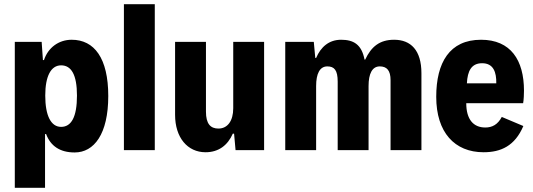

<svg xmlns="http://www.w3.org/2000/svg" viewBox="-20 -710 2523 908"><path d="M50 178H193V-76H198C219 -20 263 11 333 11C425 11 492 -76 492 -256C492 -435 426 -522 319 -522C257 -522 207 -484 188 -426H183L177 -512H50ZM269 -110C221 -110 194 -163 194 -258C194 -350 221 -401 269 -401C317 -401 344 -357 344 -258C344 -156 317 -110 269 -110Z M566 0H712V-690H566Z M1229 -512H1083V-198C1083 -138 1056 -102 1013 -102C975 -102 954 -125 954 -182V-512H808V-167C808 -59 867 10 952 10C1014 10 1057 -23 1081 -78H1087L1094 0H1229Z M1329 0H1475V-303C1475 -361 1492 -396 1528 -396C1561 -396 1577 -378 1577 -324V0H1723V-303C1723 -361 1740 -396 1776 -396C1810 -396 1827 -376 1827 -331V0H1973V-364C1973 -472 1923 -522 1844 -522C1776 -522 1736 -490 1707 -428H1704C1690 -501 1651 -522 1593 -522C1536 -522 1497 -488 1475 -436H1471L1464 -512H1329Z M2275 -107C2219 -107 2185 -145 2185 -222H2454C2457 -238 2458 -266 2458 -281C2458 -426 2395 -522 2255 -522C2106 -522 2043 -414 2043 -252C2043 -84 2130 10 2267 10C2349 10 2415 -20 2455 -114L2353 -157C2334 -121 2308 -107 2275 -107ZM2260 -411C2314 -411 2328 -368 2327 -316H2188C2191 -374 2209 -411 2260 -411Z"/></svg>

Font: Decalotype
Style: Bold
Weight: 700
Designer: Alfredo Marco Pradil
Foundry: Alfredo Marco Pradil
Version: Version 1.0